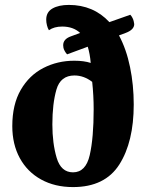

<svg xmlns="http://www.w3.org/2000/svg" viewBox="-20 -740 606 781"><path d="M425 -650 510 -680Q515 -675 519 -667Q523 -659 524 -653Q526 -645 526 -642Q526 -619 491 -606L464 -596Q494 -540 509 -467Q524 -394 524 -315Q524 -163 465.5 -71Q407 21 277 21Q203 21 147 -10Q91 -41 60.5 -97Q30 -153 30 -227Q30 -315 64.5 -374.5Q99 -434 156.5 -463.5Q214 -493 282 -493Q322 -493 349 -484Q346 -520 337 -550L253 -519Q248 -524 243.5 -532Q239 -540 238 -546Q237 -550 237 -556Q237 -581 268 -592L306 -606Q278 -632 233 -632Q200 -632 179 -617Q174 -625 171 -637Q168 -649 168 -660Q168 -691 193.5 -705.5Q219 -720 260 -720Q360 -720 425 -650ZM361 -296Q361 -351 355 -407Q321 -433 283 -433Q226 -433 209.5 -375.5Q193 -318 193 -234Q193 -157 210.5 -98Q228 -39 277 -39Q329 -39 345 -109Q361 -179 361 -296Z"/></svg>

Font: Sansita
Style: Bold
Weight: 700
Designer: Pablo Cosgaya
Foundry: Omnibus-Type
Version: Version 1.006